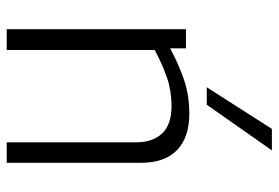

<svg xmlns="http://www.w3.org/2000/svg" viewBox="-149 -681 830 572"><g transform="rotate(90 266.0 -395.0)"><path d="M67 0V-534H124V-487Q173 -513 218.5 -528.5Q264 -544 319 -544Q389 -544 427 -507.5Q465 -471 465 -400V0H404V-385Q404 -435 377.5 -463Q351 -491 296 -491Q251 -491 211.5 -477.5Q172 -464 129 -441V0ZM240 -596 364 -790H428L292 -596Z"/></g></svg>

Font: Georama Light
Style: Regular
Weight: 300
Designer: Jean-Baptiste Levee
Foundry: Production Type
Version: Version 1.000